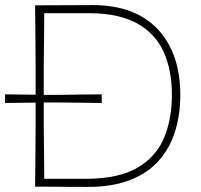

<svg xmlns="http://www.w3.org/2000/svg" viewBox="-30 -734 789 755"><path d="M108 0Q109 -61 109.2 -117Q109.5 -173 110 -238V-330.5Q80.5 -330 51.8 -329.8Q23 -329.5 -10 -329V-363Q23 -362.5 51.8 -362.2Q80.5 -362 110 -361.5V-475Q109.5 -540.5 109.2 -596.5Q109 -652.5 108 -713Q179.5 -713 229.5 -713.5Q279.5 -714 334 -714Q500.5 -714 589.8 -619.5Q679 -525 679 -360Q679 -284.5 659 -219Q639 -153.5 596 -104Q553 -54.5 483.5 -26.8Q414 1 315 1Q275.5 1 243 0.8Q210.5 0.5 178.5 0.2Q146.5 0 108 0ZM144 -31H316Q440.5 -32.5 512.8 -75.8Q585 -119 615.5 -193Q646 -267 646 -361Q646 -458.5 613.5 -530Q581 -601.5 511 -641Q441 -680.5 329 -682H144Q143.5 -631 143.2 -581.5Q143 -532 142 -475V-361Q149.5 -361 157 -361H203Q247.5 -362 286 -362.2Q324.5 -362.5 370 -363V-329Q324.5 -330 286 -330.2Q247.5 -330.5 203 -331H157Q149.5 -331 142 -331V-238Q143 -181 143.2 -131.5Q143.5 -82 144 -31Z"/></svg>

Font: Commissioner Loud Thin
Style: Regular
Weight: 100
Designer: Kostas Bartsokas
Foundry: Kostas Bartsokas
Version: Version 1.000; ttfautohint (v1.8.3)